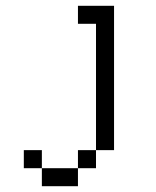

<svg xmlns="http://www.w3.org/2000/svg" viewBox="-20 -520 540 665"><path d="M125 62.5V125H250V62.5ZM125 62.5V0H62.5V62.5ZM250 62.5H312.5V0H250ZM312.5 0H375Q375 0 375 -500H250V-437.5H312.5Z"/></svg>

Font: UnifontExMono
Style: Regular
Weight: 500
Version: Version 15.0.06